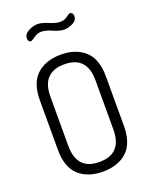

<svg xmlns="http://www.w3.org/2000/svg" viewBox="-172 -1039 896 1137"><g transform="rotate(-20 276.0 -471.0)"><path d="M68 -208V-518Q68 -628 124.5 -679.5Q181 -731 276 -731Q371 -731 427.5 -679.5Q484 -628 484 -518V-208Q484 -97 427.5 -45.5Q371 6 276 6Q181 6 124.5 -45.5Q68 -97 68 -208ZM418 -208V-518Q418 -670 276 -670Q134 -670 134 -518V-208Q134 -55 276 -55Q418 -55 418 -208ZM214 -898Q189 -898 167 -882Q145 -866 140 -866Q121 -866 121 -891Q121 -916 150.5 -932Q180 -948 209 -948Q235 -948 275 -931Q315 -914 341 -914Q367 -914 386 -928.5Q405 -943 411 -943Q420 -943 425.5 -935.5Q431 -928 431 -920Q431 -892 403 -877.5Q375 -863 347 -863Q320 -863 280.5 -880.5Q241 -898 214 -898Z"/></g></svg>

Font: Dosis
Style: Regular
Weight: 400
Designer: Edgar Tolentino, Pablo Impallari, Igino Marini
Foundry: Edgar Tolentino, Pablo Impallari, Igino Marini
Version: Version 1.007